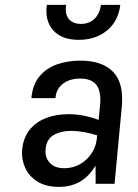

<svg xmlns="http://www.w3.org/2000/svg" viewBox="-20 -738 554 771"><path d="M217 12.5Q164.5 12.5 130.2 -9Q96 -30.5 80.8 -65Q65.5 -99.5 69 -138Q74 -185.5 99 -216.8Q124 -248 164.5 -263.8Q205 -279.5 255.5 -279.5Q287.5 -279.5 318 -273.2Q348.5 -267 376 -256.5L381.5 -311.5Q387.5 -369 368 -395.8Q348.5 -422.5 302 -422.5Q275 -422.5 253.5 -413.8Q232 -405 218.5 -387.8Q205 -370.5 202.5 -344H106Q111 -399 139 -432Q167 -465 210 -479.8Q253 -494.5 302.5 -494.5Q390.5 -494.5 434.2 -449.5Q478 -404.5 469 -308.5L440 0H364Q364 -18.5 364 -36.5Q364 -54.5 363.5 -73Q338.5 -30.5 302 -9Q265.5 12.5 217 12.5ZM238.5 -62.5Q272.5 -62.5 301.8 -79Q331 -95.5 349.8 -125.5Q368.5 -155.5 370 -194.5Q345.5 -202.5 317.5 -207.5Q289.5 -212.5 264.5 -212.5Q224.5 -212.5 195.5 -195.8Q166.5 -179 163 -138Q160 -106 179.8 -84.2Q199.5 -62.5 238.5 -62.5ZM296 -578Q228 -578 193.8 -616.2Q159.5 -654.5 168 -718.5H245.5Q240 -681.5 256.2 -661.8Q272.5 -642 305 -642Q337.5 -642 358.8 -661.8Q380 -681.5 385.5 -718.5H463Q455.5 -653.5 410 -615.8Q364.5 -578 296 -578Z"/></svg>

Font: Karla Medium
Style: Italic
Weight: 500
Italic angle: -8°
Designer: Jonathan Pinhorn
Version: Version 2.001